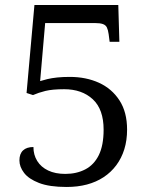

<svg xmlns="http://www.w3.org/2000/svg" viewBox="-20 -734 599 764"><path d="M245 10Q176.3 10 135.2 -6Q94 -22 75.7 -46.2Q57.3 -70.3 57.3 -95.7Q57.3 -122 71.7 -135.5Q86 -149 113 -149Q113 -117.7 128.2 -93.3Q143.3 -69 171.7 -55.5Q200 -42 239.7 -42Q284.7 -42 319.3 -60Q354 -78 373.2 -116.8Q392.3 -155.7 392.3 -218Q392.3 -299 349.2 -339Q306 -379 235.3 -379Q188.7 -379 160.8 -372.2Q133 -365.3 111.3 -355.7L85.7 -364L117 -714H450.7L455 -567.7H416.3L412.3 -598.3Q410 -615 405.3 -624.7Q400.7 -634.3 389.3 -638.3Q378 -642.3 356.7 -642.3H159.7L139.7 -411.3Q151.3 -415 168.3 -419.2Q185.3 -423.3 207.7 -425.7Q230 -428 257.7 -428Q322.3 -428 373.7 -404.7Q425 -381.3 455.3 -334.7Q485.7 -288 485.7 -218.3Q485.7 -175.7 474.7 -140.2Q463.7 -104.7 442.7 -76.5Q421.7 -48.3 392.3 -29Q363 -9.7 326 0.2Q289 10 245 10Z"/></svg>

Font: Noto Serif Hentaigana ExtraLight
Style: Regular
Weight: 200
Designer: Kazuhiro Yamada
Foundry: nipponia
Version: Version 1.000